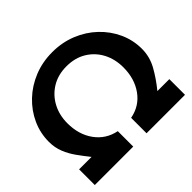

<svg xmlns="http://www.w3.org/2000/svg" viewBox="-167 -898 1091 1091"><g transform="rotate(-45 379.0 -352.5)"><path d="M16 0V-126H116Q88 -161 62.5 -196.5Q37 -232 21 -271.5Q5 -311 5 -358Q5 -428 33.5 -490.5Q62 -553 113 -601.5Q164 -650 232 -677.5Q300 -705 379 -705Q458 -705 526 -677.5Q594 -650 645 -601.5Q696 -553 724.5 -490.5Q753 -428 753 -358Q753 -294 721.5 -237.5Q690 -181 645 -126H741V0H432V-124Q512 -139 558 -203Q604 -267 604 -358Q604 -424 576.5 -476.5Q549 -529 498.5 -560Q448 -591 379 -591Q311 -591 260.5 -560Q210 -529 182 -476.5Q154 -424 154 -358Q154 -267 200 -203.5Q246 -140 325 -124V0Z"/></g></svg>

Font: Panamera Black
Style: Regular
Weight: 900
Designer: Bastien Sozeau
Foundry: NBR — Bastien Sozeau
Version: Version 3.002; ttfautohint (v1.8.4.7-5d5b);gftools[0.9.33]